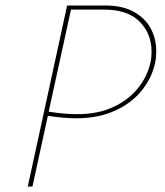

<svg xmlns="http://www.w3.org/2000/svg" viewBox="-20 -678 599 698"><path d="M548 -492Q548 -469 544 -450Q533 -397 497 -351Q461 -305 400 -276.5Q339 -248 258 -248Q211 -248 154 -257L98 0H81L224 -658H363Q425 -658 466.5 -635Q508 -612 528 -574.5Q548 -537 548 -492ZM531 -490Q531 -555 488 -599Q445 -643 360 -643H238L157 -272Q214 -263 261 -263Q337 -263 393 -289.5Q449 -316 482.5 -358.5Q516 -401 527 -451Q531 -468 531 -490Z"/></svg>

Font: Ysabeau Thin
Style: Italic
Weight: 200
Italic angle: -12°
Designer: Christian Thalmann (Catharsis Fonts)
Version: Version 0.003